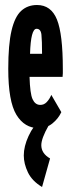

<svg xmlns="http://www.w3.org/2000/svg" viewBox="-20 -502 290 767"><path d="M135 10Q78 10 45.5 -43.5Q13 -97 13 -227Q13 -324 26 -379.5Q39 -435 64.5 -458.5Q90 -482 128 -482Q184 -482 207.5 -424Q231 -366 231 -226Q231 -216 231 -209.5Q231 -203 230 -195H98Q100 -128 110 -106Q120 -84 139 -83Q155 -82 166.5 -94Q178 -106 185 -123L225 -54Q213 -28 189.5 -9Q166 10 135 10ZM100 -287H148Q148 -340 145.5 -363.5Q143 -387 126 -387Q103 -387 100 -287ZM180 131 148 245Q108 221 91.5 186.5Q75 152 75 119Q75 83 94 41.5Q113 0 149 -34L174 0Q145 51 145 78Q145 111 180 131Z"/></svg>

Font: Inconsolata UltraCondensed Black
Style: Regular
Weight: 900
Width: 1
Monospace: yes
Designer: Raph Levien, Cyreal, Brenton Simpson
Foundry: Raph Levien, Cyreal, Google
Version: Version 3.001; ttfautohint (v1.8.2.53-6de2)